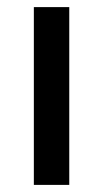

<svg xmlns="http://www.w3.org/2000/svg" viewBox="-20 -520 290 540"><path d="M75.2 -500H174.8V0H75.2Z"/></svg>

Font: Optician Sans
Style: Regular
Weight: 400
Designer: Fábio Duarte Martins, Simen Schikulski
Version: Version 1.002